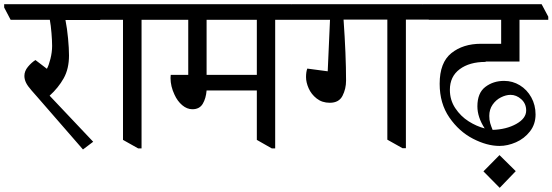

<svg xmlns="http://www.w3.org/2000/svg" viewBox="-51 -670 2650 921"><path d="M430 -574H263Q271 -534 275.5 -485.5Q280 -437 280 -404Q280 -340 254.5 -294.5Q229 -249 187 -211L396 10L347 47L126 -207Q120 -214 100.5 -236Q81 -258 73.5 -274Q66 -290 66 -306Q66 -329 83 -349.5Q100 -370 119 -382L174 -340Q183 -356 191 -388Q199 -420 199 -450Q199 -474 196 -511Q193 -548 188 -575H0L-31 -634V-650H399L430 -590Z M737 -590V-575H628V42H612L539 1V-575H430L399 -634V-650H706Z M1378 -590V-575H1269V42H1253L1181 1V-236H940Q937 -198 921.5 -172Q906 -146 872 -146Q846 -146 823 -165.5Q800 -185 786 -216Q767 -256 767 -296L768 -311H852V-575H737L706 -634V-650H1346ZM1181 -311V-575H940V-311Z M2006 -591V-576H1896V41H1880L1807 0V-576H1597Q1609 -406 1609 -283Q1609 -244 1592 -210.5Q1575 -177 1531 -177Q1494 -177 1468 -197.5Q1442 -218 1429.5 -246.5Q1417 -275 1417 -300Q1417 -325 1423 -341L1521 -328L1532 -575H1378L1347 -634V-650H1974Z M2278 -373Q2201 -373 2154 -338Q2107 -303 2107 -239Q2107 -190 2133 -151Q2159 -112 2197 -88Q2235 -64 2274 -54Q2239 -108 2239 -160Q2239 -224 2277 -253Q2315 -282 2367 -282Q2408 -282 2442.5 -261Q2477 -240 2497.5 -203Q2518 -166 2518 -121Q2518 -74 2491 -39.5Q2464 -5 2424 12.5Q2384 30 2345 30Q2285 30 2218 -4.5Q2151 -39 2104.5 -106.5Q2058 -174 2058 -268Q2058 -370 2114 -415Q2170 -460 2256 -460H2353V-575H2006L1975 -634V-650H2547L2579 -590V-575H2441V-375H2279ZM2296 -114Q2296 -94 2300.5 -79Q2305 -64 2312 -47Q2378 -49 2425.5 -75.5Q2473 -102 2473 -140Q2473 -173 2449.5 -194Q2426 -215 2398 -215Q2376 -215 2352 -203Q2328 -191 2312 -168Q2296 -145 2296 -114Z M2423 151 2346 231 2268 152 2345 74Z"/></svg>

Font: Martel DemiBold
Style: Regular
Weight: 600
Designer: Dan Reynolds
Foundry: Dan Reynolds
Version: Version 1.001; ttfautohint (v1.1) -l 5 -r 5 -G 72 -x 0 -D la